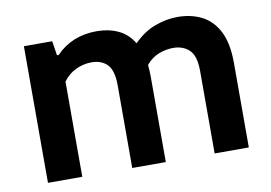

<svg xmlns="http://www.w3.org/2000/svg" viewBox="-64 -654 1066 755"><g transform="rotate(-10 469.0 -277.0)"><path d="M70.5 0V-545.5H183.5L192.5 -488H199.5Q263 -554 362.5 -554Q409.5 -554 447.5 -536.5Q485.5 -519 509 -480Q549 -520.5 594.8 -537.2Q640.5 -554 685 -554Q739.5 -554 782 -532.2Q824.5 -510.5 848.5 -462.8Q872.5 -415 872.5 -337V0H736V-329.5Q736 -390 711.2 -413.5Q686.5 -437 647 -437Q618 -437 589 -425.8Q560 -414.5 538.5 -388Q541 -365.5 541 -339.5V0H407V-329.5Q407 -390 383.8 -413.5Q360.5 -437 321 -437Q289.5 -437 259.2 -423.2Q229 -409.5 207.5 -380V0Z"/></g></svg>

Font: Encode Sans SmExp SmBold
Style: Regular
Weight: 600
Width: 6
Designer: Multiple Designers
Foundry: Impallari Type
Version: Version 3.002; ttfautohint (v1.8.3) -l 8 -r 50 -G 200 -x 14 